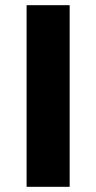

<svg xmlns="http://www.w3.org/2000/svg" viewBox="-20 -720 371 740"><path d="M82.5 0V-700H248.5V0Z"/></svg>

Font: Geologica Thin Roman
Style: Bold
Weight: 700
Version: Version 1.010;gftools[0.9.28]